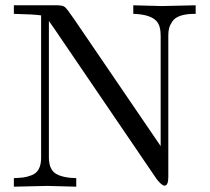

<svg xmlns="http://www.w3.org/2000/svg" viewBox="-20 -703 790 723"><path d="M32.2 0V-32.2Q54.2 -33.2 67.1 -34.7Q80.1 -36.1 98.6 -43Q117.2 -49.8 126 -66.4Q134.8 -83 134.8 -108.9V-645Q111.8 -648.9 32.2 -650.9V-683.1H194.8Q216.8 -683.1 224.9 -676Q232.9 -668.9 257.8 -632.8L585 -152.8V-568.8Q585 -606 569.8 -623Q546.9 -648.9 481.9 -650.9V-683.1L588.9 -680.2L716.8 -683.1V-650.9H713.9Q680.7 -650.9 659.4 -643.6Q638.2 -636.2 629.2 -622.6Q620.1 -608.9 616.9 -597.4Q613.8 -585.9 613.8 -569.8V-36.1Q613.8 -3.9 599.1 -3.9Q589.4 -3.9 569.8 -28.8L212.9 -553.2Q180.7 -601.1 164.1 -624V-107.9Q165 -64 190.9 -48.6Q216.8 -33.2 267.1 -32.2V0L158.2 -2.9Z"/></svg>

Font: CMU Serif Upright Italic
Style: UprightItalic
Weight: 500
Version: Version 0.7.0